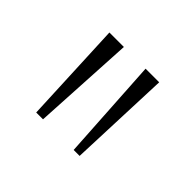

<svg xmlns="http://www.w3.org/2000/svg" viewBox="-64 -824 319 319"><g transform="rotate(45 95.5 -665.0)"><path d="M133 -575 122 -755H154L147 -575ZM45 -575 37 -755H71L61 -575Z"/></g></svg>

Font: DM Sans 28pt Thin
Style: Regular
Weight: 250
Version: Version 4.004;gftools[0.9.30]